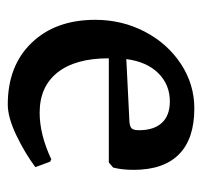

<svg xmlns="http://www.w3.org/2000/svg" viewBox="-33 -475 520 494"><g transform="rotate(-90 227.0 -228.0)"><path d="M423 -243Q423 -174 392.5 -115.5Q362 -57 309.5 -22.5Q257 12 195 12Q117 12 77 -27.5Q37 -67 37 -144Q37 -175 43 -197L56 -208H324Q324 -294 287.5 -340Q251 -386 184 -386Q128 -386 64 -356L58 -359L44 -397Q80 -424 126 -446Q172 -468 205 -468Q305 -468 364 -406.5Q423 -345 423 -243ZM161 -155Q148 -154 143.5 -149Q139 -144 139 -130Q139 -92 158 -71.5Q177 -51 213 -51Q256 -51 285.5 -80.5Q315 -110 322 -163Z"/></g></svg>

Font: Alegreya Medium
Style: Regular
Weight: 500
Designer: Juan Pablo del Peral
Foundry: Huerta Tipografica
Version: Version 2.007; ttfautohint (v1.6)